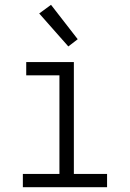

<svg xmlns="http://www.w3.org/2000/svg" viewBox="-20 -778 540 798"><path d="M75 0V-55H227V-465H89V-520H287V-55H425V0ZM264 -585 143 -722 192 -758 303 -615Z"/></svg>

Font: Iosevka Fixed SS04 Light
Style: Regular
Weight: 300
Monospace: yes
Designer: Belleve Invis
Foundry: Belleve Invis
Version: Version 32.5.0